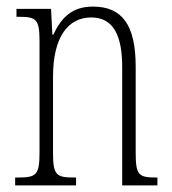

<svg xmlns="http://www.w3.org/2000/svg" viewBox="-20 -563 522 583"><path d="M26 0H211V-24H205C151 -24 141 -31 141 -99V-330C141 -454 189 -510 257 -510C326 -510 351 -452 351 -360V0H458V-24H454C401 -24 392 -31 392 -100V-360C392 -486 352 -543 262 -543C200 -543 167 -511 142 -458H139L135 -536H30V-512H35C90 -512 100 -506 100 -438V-100C100 -31 90 -24 34 -24H26Z"/></svg>

Font: Noto Serif Thai ExtraCondensed ExtraLight
Style: Regular
Weight: 200
Width: 2
Designer: Monotype Design Team
Foundry: Monotype Imaging Inc.
Version: Version 2.002